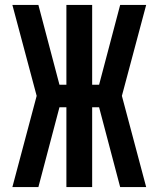

<svg xmlns="http://www.w3.org/2000/svg" viewBox="-20 -755 640 775"><path d="M30 0 128 -368 30 -735H135L220 -413H248V-735H352V-413H380L465 -735H570L472 -368L570 0H465L380 -322H352V0H248V-322H220L135 0Z"/></svg>

Font: Iosevka Custom SmBdEx
Style: Regular
Weight: 600
Width: 7
Monospace: yes
Designer: Belleve Invis
Foundry: Belleve Invis
Version: Version 11.2.4; ttfautohint (v1.8.4)